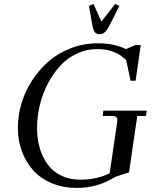

<svg xmlns="http://www.w3.org/2000/svg" viewBox="-20 -926 772 954"><path d="M68.8 -291Q68.8 -351.1 86.4 -411.1Q104 -471.2 138.7 -524.9Q173.3 -578.6 220.7 -620.4Q268.1 -662.1 332.3 -686.5Q396.5 -710.9 467.8 -710.9Q546.9 -710.9 606 -682.1L652.8 -702.1H679.2L653.8 -524.9H628.9L606.9 -627Q553.2 -682.1 464.8 -682.1Q409.2 -682.1 360.1 -658.7Q311 -635.3 275.9 -595.7Q240.7 -556.2 215.1 -505.4Q189.5 -454.6 176.8 -399.2Q164.1 -343.8 164.1 -289.1Q164.1 -236.8 177.2 -191.2Q190.4 -145.5 216.3 -109.9Q242.2 -74.2 283.7 -53.7Q325.2 -33.2 377.9 -33.2Q460 -33.2 524.9 -64.9L561 -310.1Q563 -323.7 563 -329.1Q563 -341.8 556.2 -345.9Q549.3 -350.1 530.8 -350.1H490.2L493.2 -376H709L705.1 -350.1H662.1L621.1 -69.8L551.8 -46.9Q464.8 7.8 362.8 7.8Q294.4 7.8 238.3 -15.4Q182.1 -38.6 145.5 -79.1Q108.9 -119.6 88.9 -173.8Q68.8 -228 68.8 -291ZM421.9 -897 444.8 -905.8 483.9 -818.8 551.8 -905.8 573.2 -897 526.9 -805.2Q513.2 -777.8 501.5 -766.8Q489.7 -755.9 474.1 -755.9Q458.5 -755.9 450.4 -766.8Q442.4 -777.8 438 -805.2Z"/></svg>

Font: Dihjauti
Style: Bold Italic
Weight: 700
Italic angle: -9°
Designer: T. Christopher White
Version: Version 3.0.0